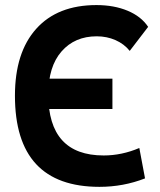

<svg xmlns="http://www.w3.org/2000/svg" viewBox="-20 -723 626 753"><path d="M370.1 9.8Q38.6 9.8 38.6 -347.7Q38.6 -517.1 122.1 -610.1Q205.6 -703.1 358.4 -703.1Q427.2 -703.1 480.5 -680.9Q533.7 -658.7 561 -617.7L488.8 -523.4Q466.8 -550.8 432.9 -565.7Q398.9 -580.6 359.4 -580.6Q273.1 -580.6 221.3 -521.2Q169.4 -461.9 169.4 -352.5Q169.4 -113.3 386.7 -113.3Q457.5 -113.3 526.4 -142.6L548.8 -23.4Q463.9 9.8 370.1 9.8ZM88.9 -295.4V-414.6H420.9V-295.4Z"/></svg>

Font: Cascadia Code
Style: Regular
Weight: 400
Monospace: yes
Designer: Aaron Bell
Foundry: Saja Typeworks
Version: Version 2106.017